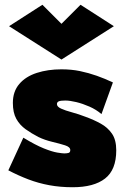

<svg xmlns="http://www.w3.org/2000/svg" viewBox="-20 -761 528 806"><path d="M78 -183 15 -46Q57 -24 99 -8Q141 8 187 16.5Q233 25 285 25Q374 25 421 -11.5Q468 -48 468 -130Q468 -174 450 -200Q432 -226 403 -242Q374 -258 341 -270Q310 -282 282 -289.5Q254 -297 236.5 -305Q219 -313 219 -324Q219 -332 226.5 -335.5Q234 -339 254 -339Q273 -339 300 -332.5Q327 -326 355.5 -313.5Q384 -301 406 -282L454 -415Q420 -431 386 -443Q352 -455 316 -462.5Q280 -470 238 -470Q181 -470 134.5 -455Q88 -440 61 -408.5Q34 -377 34 -329Q34 -288 48.5 -262Q63 -236 87.5 -218.5Q112 -201 141 -186Q168 -173 199.5 -165.5Q231 -158 253 -151Q275 -144 275 -131Q275 -121 267.5 -119Q260 -117 250 -117Q242 -117 220.5 -120.5Q199 -124 164 -138Q129 -152 78 -183ZM238 -661 158 -741 18 -651 238 -511 458 -651 318 -741Z"/></svg>

Font: Jost Black
Style: Regular
Weight: 900
Version: Version 3.710